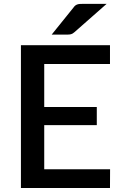

<svg xmlns="http://www.w3.org/2000/svg" viewBox="-20 -948 616 968"><path d="M534.5 -720V-625.5H203V-408.5H468V-317H203V-94.5H535L534.5 0H85.5V-720ZM517.5 -928.5 355 -785.5Q346 -777.5 338 -775.5Q330 -773.5 318 -773.5H240.5L350.5 -910Q355 -916.5 359.5 -920Q364 -923.5 369.5 -925.5Q375 -927.5 381.8 -928Q388.5 -928.5 397.5 -928.5Z"/></svg>

Font: Lato
Style: Regular
Weight: 600
Designer: Lukasz Dziedzic
Foundry: tyPoland Lukasz Dziedzic
Version: Version 2.006; 2014-01-15; ttfautohint (v1.4.1)